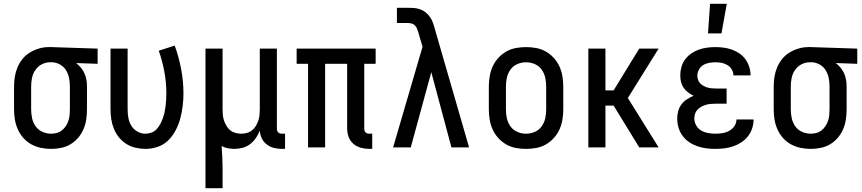

<svg xmlns="http://www.w3.org/2000/svg" viewBox="-20 -776 4540 1011"><path d="M249 8Q222 8 195.5 2.5Q169 -3 145 -16Q121 -29 103 -49.5Q85 -70 74 -94.5Q63 -119 58.5 -146Q54 -173 54 -200V-320Q54 -346 58 -371.5Q62 -397 72 -421Q82 -445 98.5 -465.5Q115 -486 137.5 -499.5Q160 -513 185 -520.5Q210 -528 236 -528H250L494 -520V-440L381 -444Q395 -433 406.5 -419Q418 -405 425 -389Q432 -373 435 -355.5Q438 -338 438 -320V-200Q438 -173 434 -146.5Q430 -120 419.5 -95.5Q409 -71 391.5 -50.5Q374 -30 351.5 -16.5Q329 -3 302.5 2.5Q276 8 249 8ZM249 -72Q264 -72 279 -76Q294 -80 306 -89.5Q318 -99 326.5 -112Q335 -125 340 -139.5Q345 -154 346.5 -169.5Q348 -185 348 -200V-320Q348 -342 344 -363.5Q340 -385 329 -404Q318 -423 299 -434.5Q280 -446 258 -448H243Q220 -448 199.5 -437Q179 -426 166 -407Q153 -388 148.5 -365.5Q144 -343 144 -320V-200Q144 -177 149 -153.5Q154 -130 167.5 -111Q181 -92 203 -82Q225 -72 249 -72Z M746 8Q720 8 694 2Q668 -4 645.5 -18Q623 -32 606.5 -52.5Q590 -73 580 -97.5Q570 -122 566 -148Q562 -174 562 -200V-520H652V-200Q652 -178 656 -155.5Q660 -133 671.5 -114Q683 -95 703 -83.5Q723 -72 745 -72Q762 -72 778 -78Q794 -84 805 -96Q816 -108 824 -123Q832 -138 837.5 -153.5Q843 -169 846.5 -185.5Q850 -202 852 -218Q854 -234 855 -250.5Q856 -267 856 -284Q856 -341 845.5 -398Q835 -455 816 -509L900 -536Q922 -475 934 -411.5Q946 -348 946 -284Q946 -251 942 -218Q938 -185 929.5 -153Q921 -121 905.5 -91Q890 -61 866.5 -37.5Q843 -14 811 -3Q779 8 746 8Z M1062 215V-520H1152V-200Q1152 -185 1153.5 -169.5Q1155 -154 1160 -140Q1165 -126 1173 -112.5Q1181 -99 1193 -89.5Q1205 -80 1220 -76Q1235 -72 1250 -72Q1265 -72 1280 -76Q1295 -80 1307 -89.5Q1319 -99 1327 -112.5Q1335 -126 1340 -140Q1345 -154 1346.5 -169.5Q1348 -185 1348 -200V-520H1438V-99Q1438 -93 1439.5 -88Q1441 -83 1445 -79Q1449 -75 1454 -73.5Q1459 -72 1465 -72H1481V8H1465Q1444 8 1423 3Q1402 -2 1385 -15Q1368 -28 1358.5 -47.5Q1349 -67 1348 -88Q1340 -68 1327.5 -49.5Q1315 -31 1297.5 -17.5Q1280 -4 1258 2Q1236 8 1214 8Q1197 8 1179.5 4.5Q1162 1 1147 -7Q1149 21 1150.5 50Q1152 79 1152 107V215Z M1925 8Q1902 8 1880 2Q1858 -4 1841 -18.5Q1824 -33 1816 -54.5Q1808 -76 1808 -99V-440H1692V0H1602V-440H1542V-520H1958V-440H1898V-99Q1898 -93 1899.5 -88Q1901 -83 1905 -79Q1909 -75 1914 -73.5Q1919 -72 1925 -72H1940V8Z M2050 0 2205 -530 2183 -604V-605Q2180 -615 2176 -625Q2172 -635 2164.5 -642.5Q2157 -650 2146.5 -652.5Q2136 -655 2125 -655H2070V-735H2125Q2142 -735 2158.5 -734Q2175 -733 2191 -727.5Q2207 -722 2220.5 -711.5Q2234 -701 2243.5 -687.5Q2253 -674 2259 -658Q2265 -642 2269 -626L2450 0H2357L2251 -396L2143 0Z M2750 8Q2723 8 2696 3Q2669 -2 2645.5 -15.5Q2622 -29 2603.5 -49.5Q2585 -70 2574 -94.5Q2563 -119 2558.5 -146Q2554 -173 2554 -200V-320Q2554 -347 2558.5 -374Q2563 -401 2574 -425.5Q2585 -450 2603.5 -470.5Q2622 -491 2645.5 -504.5Q2669 -518 2696 -523Q2723 -528 2750 -528Q2777 -528 2804 -523Q2831 -518 2854.5 -504.5Q2878 -491 2896.5 -470.5Q2915 -450 2926 -425.5Q2937 -401 2941.5 -374Q2946 -347 2946 -320V-200Q2946 -173 2941.5 -146Q2937 -119 2926 -94.5Q2915 -70 2896.5 -49.5Q2878 -29 2854.5 -15.5Q2831 -2 2804 3Q2777 8 2750 8ZM2750 -72Q2774 -72 2796 -81.5Q2818 -91 2832 -110.5Q2846 -130 2851 -153Q2856 -176 2856 -200V-320Q2856 -344 2851 -367Q2846 -390 2832 -409.5Q2818 -429 2796 -438.5Q2774 -448 2750 -448Q2726 -448 2704 -438.5Q2682 -429 2668 -409.5Q2654 -390 2649 -367Q2644 -344 2644 -320V-200Q2644 -176 2649 -153Q2654 -130 2668 -110.5Q2682 -91 2704 -81.5Q2726 -72 2750 -72Z M3078 0V-520H3168V-300H3211L3346 -520H3448L3286 -260L3448 0H3346L3211 -220H3168V0Z M3708 -600 3719 -756H3807L3779 -600ZM3747 8Q3723 8 3699 5Q3675 2 3652 -6Q3629 -14 3609 -27.5Q3589 -41 3574.5 -60.5Q3560 -80 3553 -103.5Q3546 -127 3546 -151Q3546 -171 3551 -190.5Q3556 -210 3568 -226Q3580 -242 3597 -253Q3614 -264 3632 -272Q3617 -279 3603 -289.5Q3589 -300 3579.5 -314Q3570 -328 3566 -345Q3562 -362 3562 -379Q3562 -401 3568 -423Q3574 -445 3587.5 -463Q3601 -481 3619.5 -494Q3638 -507 3659 -514.5Q3680 -522 3702.5 -525Q3725 -528 3747 -528Q3769 -528 3791.5 -525Q3814 -522 3834.5 -514.5Q3855 -507 3873.5 -494.5Q3892 -482 3905 -464Q3918 -446 3925 -424.5Q3932 -403 3932 -381V-379H3842Q3842 -396 3833 -410.5Q3824 -425 3810 -433.5Q3796 -442 3780 -445Q3764 -448 3747 -448Q3731 -448 3714 -445Q3697 -442 3683 -433.5Q3669 -425 3660.5 -409.5Q3652 -394 3652 -378Q3652 -367 3655.5 -356Q3659 -345 3667 -337Q3675 -329 3685 -323.5Q3695 -318 3705.5 -315Q3716 -312 3727.5 -311Q3739 -310 3750 -310H3806V-230H3750Q3737 -230 3724 -229Q3711 -228 3698.5 -224.5Q3686 -221 3674.5 -215Q3663 -209 3654 -200Q3645 -191 3640.5 -178.5Q3636 -166 3636 -153Q3636 -133 3646 -115.5Q3656 -98 3672.5 -88.5Q3689 -79 3708.5 -75.5Q3728 -72 3747 -72Q3766 -72 3784.5 -75Q3803 -78 3819.5 -87Q3836 -96 3847 -112Q3858 -128 3858 -147H3948V-146Q3948 -123 3940.5 -100Q3933 -77 3918 -58Q3903 -39 3883 -26Q3863 -13 3840.5 -5.5Q3818 2 3794.5 5Q3771 8 3747 8Z M4249 8Q4222 8 4195.5 2.5Q4169 -3 4145 -16Q4121 -29 4103 -49.5Q4085 -70 4074 -94.5Q4063 -119 4058.5 -146Q4054 -173 4054 -200V-320Q4054 -346 4058 -371.5Q4062 -397 4072 -421Q4082 -445 4098.5 -465.5Q4115 -486 4137.5 -499.5Q4160 -513 4185 -520.5Q4210 -528 4236 -528H4250L4494 -520V-440L4381 -444Q4395 -433 4406.5 -419Q4418 -405 4425 -389Q4432 -373 4435 -355.5Q4438 -338 4438 -320V-200Q4438 -173 4434 -146.5Q4430 -120 4419.5 -95.5Q4409 -71 4391.5 -50.5Q4374 -30 4351.5 -16.5Q4329 -3 4302.5 2.5Q4276 8 4249 8ZM4249 -72Q4264 -72 4279 -76Q4294 -80 4306 -89.5Q4318 -99 4326.5 -112Q4335 -125 4340 -139.5Q4345 -154 4346.5 -169.5Q4348 -185 4348 -200V-320Q4348 -342 4344 -363.5Q4340 -385 4329 -404Q4318 -423 4299 -434.5Q4280 -446 4258 -448H4243Q4220 -448 4199.5 -437Q4179 -426 4166 -407Q4153 -388 4148.5 -365.5Q4144 -343 4144 -320V-200Q4144 -177 4149 -153.5Q4154 -130 4167.5 -111Q4181 -92 4203 -82Q4225 -72 4249 -72Z"/></svg>

Font: Iosevka SS18 Medium
Style: Regular
Weight: 500
Monospace: yes
Designer: Belleve Invis
Foundry: Belleve Invis
Version: Version 25.1.1; ttfautohint (v1.8.4)